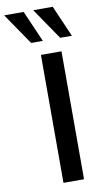

<svg xmlns="http://www.w3.org/2000/svg" viewBox="-191 -1021 566 1067"><g transform="rotate(-10 92.0 -487.0)"><path d="M77 0H193V-722H77ZM-86 -974 35 -797H101L24 -974ZM78 -974 199 -797H265L188 -974Z"/></g></svg>

Font: Perun Medium
Style: Regular
Weight: 500
Foundry: Copyright (c) Stefan Peev, Context Ltd, 2016
Version: Version 1.089